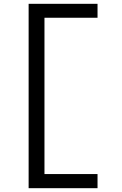

<svg xmlns="http://www.w3.org/2000/svg" viewBox="-20 -843 640 1006"><path d="M130 143V-823H491V-750H213V69H491V143Z"/></svg>

Font: Iosevka Curly Extended
Style: Regular
Weight: 400
Width: 7
Monospace: yes
Designer: Belleve Invis
Foundry: Belleve Invis
Version: Version 11.1.0; ttfautohint (v1.8.3)